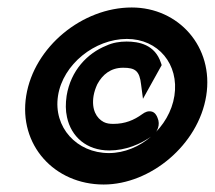

<svg xmlns="http://www.w3.org/2000/svg" viewBox="-20 -482 574 513"><path d="M257 11C382 11 510 -95 531 -226C552 -357 457 -462 332 -462C200 -462 71 -357 50 -226C29 -95 125 11 257 11ZM319 -378C403 -378 459 -310 446 -226C433 -142 354 -73 271 -73C185 -73 122 -142 135 -226C148 -310 233 -378 319 -378ZM159 -169C170 -117 211 -80 272 -80C316 -80 356 -97 385 -118H386C401 -129 409 -149 401 -167C399 -173 394 -182 385 -184C376 -186 368 -183 360 -177C338 -161 314 -151 283 -151C273 -151 265 -152 257 -156C238 -166 224 -189 230 -226C232 -237 235 -246 240 -257C254 -283 276 -301 309 -301C341 -301 353 -293 357 -256L362 -218L412 -308L410 -314C394 -363 351 -371 318 -371C300 -371 281 -368 264 -360C214 -340 169 -294 158 -226C155 -205 155 -187 159 -169Z"/></svg>

Font: Charger Pro
Style: BlkNarObl
Weight: 900
Designer: Jasper
Foundry: Cannot Into Space Fonts
Version: Version 1.09